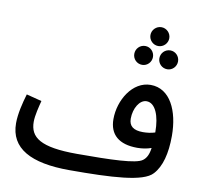

<svg xmlns="http://www.w3.org/2000/svg" viewBox="-91 -945 1117 1063"><g transform="rotate(10 467.0 -413.0)"><path d="M732 -741C761 -741 785 -765 785 -794C785 -823 761 -847 732 -847C703 -847 679 -823 679 -794C679 -765 703 -741 732 -741ZM662 -623C691 -623 714 -647 714 -676C714 -705 691 -729 662 -729C632 -729 609 -705 609 -676C609 -647 632 -623 662 -623ZM803 -623C832 -623 855 -647 855 -676C855 -705 832 -729 803 -729C773 -729 750 -705 750 -676C750 -647 773 -623 803 -623ZM367 21C606 21 781 12 831 -44C873 -89 893 -165 893 -264C893 -404 839 -522 729 -522C627 -522 558 -407 558 -300C558 -213 612 -166 715 -166C741 -166 769 -170 794 -179C789 -142 778 -120 759 -106C724 -79 584 -75 393 -75C186 -75 126 -121 126 -209C126 -245 140 -297 148 -329L62 -351C47 -301 31 -237 31 -184C31 -43 149 21 367 21ZM652 -319C652 -377 683 -429 722 -429C772 -429 799 -359 799 -270V-267C778 -260 753 -257 731 -257C678 -257 652 -277 652 -319Z"/></g></svg>

Font: Noto Sans Arabic SemCond Med
Style: Regular
Weight: 500
Width: 4
Designer: Monotype Design Team, Nadine Chahine, Nizar Qandah and Khaled Hosny
Foundry: Monotype Imaging Inc.
Version: Version 2.012